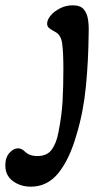

<svg xmlns="http://www.w3.org/2000/svg" viewBox="-152 -425 418 721"><path d="M-36 276Q-75 276 -103.5 255Q-132 234 -132 196Q-132 166 -116.5 149Q-101 132 -84 132Q-72 132 -61 142Q-52 151 -40.5 156Q-29 161 -12 161Q25 161 42.5 136.5Q60 112 67 74Q80 10 83 -46Q86 -102 86 -165Q86 -228 81.5 -261.5Q77 -295 54 -306Q39 -314 32 -320Q25 -326 25 -336Q25 -351 38.5 -367Q52 -383 74 -394Q96 -405 121 -405Q150 -405 162.5 -390Q175 -375 178.5 -352Q182 -329 181 -303Q180 -196 170.5 -99.5Q161 -3 135 82Q109 173 67.5 224.5Q26 276 -36 276Z"/></svg>

Font: Akaya Kanadaka
Style: Regular
Weight: 400
Designer: Vaishnavi Murthy Yerkadithaya, Juan Luis Blanco Aristondo
Version: Version 1.002; ttfautohint (v1.8.3)